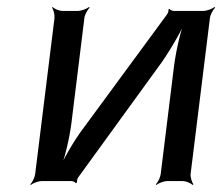

<svg xmlns="http://www.w3.org/2000/svg" viewBox="-20 -515 638 546"><path d="M202 -10 440 -338C468 -378 499 -433 513 -467L509 -468C495 -434 481 -374 475 -328L437 -20C436 -11 429 4 423 9L425 11C430 6 446 0 455 0H500C509 0 523 6 528 11L530 9C526 4 521 -11 522 -20L577 -464C578 -473 586 -488 592 -493L590 -495C584 -490 568 -484 559 -484H473C470 -484 463 -487 462 -490L459 -488C460 -485 458 -478 455 -474L219 -153C190 -115 159 -61 146 -28L149 -27C163 -60 177 -118 183 -164L220 -464C221 -473 229 -488 235 -493L233 -495C227 -490 211 -484 202 -484H157C148 -484 134 -490 130 -495L128 -493C132 -488 136 -473 135 -464L80 -20C79 -11 72 4 66 9L68 11C73 6 89 0 98 0H184C187 0 195 3 195 6L199 4C198 1 200 -7 202 -10Z"/></svg>

Font: Gamestation Storm Oblique 
Style: Italic
Weight: 400
Designer: Jonas Hecksher
Foundry: Jonas Hecksher, Playtypeª, e-types AS
Version: Version 1.003